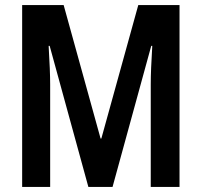

<svg xmlns="http://www.w3.org/2000/svg" viewBox="-20 -734 792 754"><path d="M327 0 175 -554H171Q174 -504 175.5 -466Q177 -428 177 -402V0H67V-714H230L375 -190H378L523 -714H685V0H572V-402Q572 -431 573.5 -468Q575 -505 578 -554H574L422 0Z"/></svg>

Font: Noto Sans ExtraCondensed SemiBold
Style: Regular
Weight: 600
Width: 2
Designer: Monotype Design Team
Foundry: Monotype Imaging Inc.
Version: Version 2.013; ttfautohint (v1.8.4.7-5d5b)